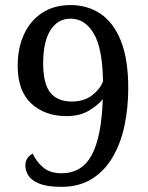

<svg xmlns="http://www.w3.org/2000/svg" viewBox="-20 -727 586 758"><path d="M221.7 10.7Q167 10.7 135.7 -2Q104.5 -14.6 92.3 -33.7Q80.1 -52.7 80.1 -73.2Q80.1 -91.8 89.4 -104Q98.6 -116.2 109.4 -120.1Q123 -89.8 149.9 -66.4Q176.8 -43 222.7 -43Q303.7 -43 342.3 -115.2Q380.9 -187.5 385.7 -335Q364.3 -309.6 329.1 -289.1Q293.9 -268.6 242.2 -268.6Q157.2 -268.6 103.5 -318.4Q49.8 -368.2 49.8 -466.8Q49.8 -537.1 74.7 -591.3Q99.6 -645.5 146.5 -676.3Q193.4 -707 258.8 -707Q325.2 -707 376.5 -672.9Q427.7 -638.7 457 -566.4Q486.3 -494.1 486.3 -378.9Q486.3 -301.8 471.7 -231.9Q457 -162.1 425.3 -107.4Q393.6 -52.7 343.3 -21Q293 10.7 221.7 10.7ZM263.7 -326.2Q311.5 -326.2 342.8 -350.1Q374 -374 386.7 -405.3Q384.8 -536.1 350.1 -594.7Q315.4 -653.3 258.8 -653.3Q208 -653.3 179.2 -607.9Q150.4 -562.5 150.4 -476.6Q150.4 -396.5 178.7 -361.3Q207 -326.2 263.7 -326.2Z"/></svg>

Font: Noto Serif Todhri
Style: Regular
Weight: 400
Designer: Mikhail Merkuryev
Version: Version 1.000; ttfautohint (v1.8.4.7-5d5b)